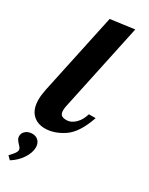

<svg xmlns="http://www.w3.org/2000/svg" viewBox="-251 -743 804 1035"><g transform="rotate(30 150.5 -225.5)"><path d="M-8 -114Q-8 -139 0 -179L107 -680L255 -700L140 -160Q136 -145 136 -128Q136 -108 145.5 -99.5Q155 -91 177 -91Q206 -91 231 -115.5Q256 -140 267 -179H309Q272 -71 214 -32.5Q156 6 99 6Q51 6 21.5 -24Q-8 -54 -8 -114ZM2 229Q22 208 29.5 197Q37 186 37 177Q37 170 33 164Q29 158 20 149Q10 138 5 130Q0 122 0 111Q0 91 16 77.5Q32 64 57 64Q80 64 94.5 79Q109 94 109 119Q109 152 85 188.5Q61 225 22 249Z"/></g></svg>

Font: Lobster
Style: Regular
Weight: 400
Designer: Impallari Type
Foundry: Impallari Type
Version: Version 2.100